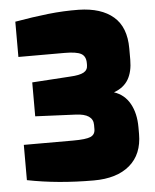

<svg xmlns="http://www.w3.org/2000/svg" viewBox="-53 -794 682 846"><g transform="rotate(-5 287.5 -371.5)"><path d="M34 -21V-177H252Q309 -177 329.5 -186Q350 -195 350 -219V-238Q350 -287 273 -290L95 -298V-448L264 -459Q305 -461 323.5 -471Q342 -481 342 -503V-512Q342 -542 321.5 -553.5Q301 -565 248 -565H44V-721Q124 -735 192 -742.5Q260 -750 327 -749Q426 -747 480 -700.5Q534 -654 534 -560V-510Q534 -457 514 -423Q494 -389 450 -373Q496 -358 520 -315Q544 -272 544 -210V-181Q544 -91 487 -42.5Q430 6 328 6Q169 6 34 -21Z"/></g></svg>

Font: Exo Black
Style: Regular
Weight: 900
Designer: Natanael Gama
Foundry: Natanael Gama
Version: Version 1.500; ttfautohint (v1.6)